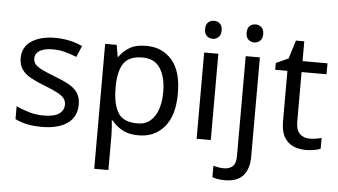

<svg xmlns="http://www.w3.org/2000/svg" viewBox="-60 -843 2092 1188"><g transform="rotate(5 985.5 -248.5)"><path d="M434 -148Q434 -70 376 -30Q318 10 220 10Q164 10 123.5 1Q83 -8 52 -24V-104Q84 -88 129.5 -74.5Q175 -61 222 -61Q289 -61 319 -82.5Q349 -104 349 -140Q349 -160 338 -176Q327 -192 298.5 -208Q270 -224 217 -244Q165 -264 128 -284Q91 -304 71 -332Q51 -360 51 -404Q51 -472 106.5 -509Q162 -546 252 -546Q301 -546 343.5 -536.5Q386 -527 423 -510L393 -440Q359 -454 322 -464Q285 -474 246 -474Q192 -474 163.5 -456.5Q135 -439 135 -409Q135 -387 148 -371.5Q161 -356 191.5 -341.5Q222 -327 273 -307Q324 -288 360 -268Q396 -248 415 -219.5Q434 -191 434 -148Z M819 -546Q918 -546 978.5 -477Q1039 -408 1039 -269Q1039 -132 978.5 -61Q918 10 818 10Q756 10 715.5 -13.5Q675 -37 652 -68H646Q648 -51 650 -25Q652 1 652 20V240H564V-536H636L648 -463H652Q676 -498 715 -522Q754 -546 819 -546ZM803 -472Q721 -472 687.5 -426Q654 -380 652 -286V-269Q652 -170 684.5 -116.5Q717 -63 805 -63Q854 -63 885.5 -90Q917 -117 932.5 -163.5Q948 -210 948 -270Q948 -362 912.5 -417Q877 -472 803 -472Z M1224 -737Q1244 -737 1259.5 -723.5Q1275 -710 1275 -681Q1275 -653 1259.5 -639Q1244 -625 1224 -625Q1202 -625 1187 -639Q1172 -653 1172 -681Q1172 -710 1187 -723.5Q1202 -737 1224 -737ZM1267 -536V0H1179V-536Z M1430 -681Q1430 -710 1445 -723.5Q1460 -737 1482 -737Q1502 -737 1517.5 -723.5Q1533 -710 1533 -681Q1533 -653 1517.5 -639Q1502 -625 1482 -625Q1460 -625 1445 -639Q1430 -653 1430 -681ZM1374 240Q1349 240 1330 236.5Q1311 233 1297 228V157Q1312 161 1328 164Q1344 167 1363 167Q1395 167 1416 149.5Q1437 132 1437 83V-536H1525V80Q1525 155 1489 197.5Q1453 240 1374 240Z M1874 -62Q1894 -62 1915 -65.5Q1936 -69 1949 -73V-6Q1935 1 1909 5.5Q1883 10 1859 10Q1817 10 1781.5 -4.5Q1746 -19 1724 -55Q1702 -91 1702 -156V-468H1626V-510L1703 -545L1738 -659H1790V-536H1945V-468H1790V-158Q1790 -109 1813.5 -85.5Q1837 -62 1874 -62Z"/></g></svg>

Font: Noto Sans Tifinagh Adrar
Style: Regular
Weight: 400
Designer: JamraPatel
Foundry: JamraPatel LLC
Version: Version 2.006; ttfautohint (v1.8.4.7-5d5b)